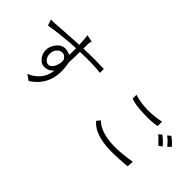

<svg xmlns="http://www.w3.org/2000/svg" viewBox="-10 -1392 2021 2021"><g transform="rotate(45 1000.0 -382.0)"><path d="M564.5 -754.9 485.4 -770.5Q488.3 -748 491.2 -711.9Q492.2 -690.4 495.1 -645.5L496.1 -638.7L276.4 -625Q192.4 -619.1 161.1 -617.2Q113.3 -614.3 95.7 -616.2L119.1 -548.8Q212.9 -565.4 315.4 -575.2Q403.3 -585 497.1 -588.9Q497.1 -558.6 497.1 -530.3Q496.1 -504.9 495.1 -488.3L484.4 -493.2Q467.8 -499 457 -502Q438.5 -506.8 420.9 -507.8Q362.3 -507.8 320.3 -452.1Q284.2 -402.3 284.2 -349.6Q284.2 -295.9 319.3 -253.9Q353.5 -212.9 394.5 -212.9Q433.6 -212.9 462.9 -228.5Q485.4 -241.2 502 -261.7Q491.2 -159.2 418.9 -93.8Q375 -53.7 324.2 -37.1L386.7 7.8Q506.8 -66.4 544.9 -193.4Q576.2 -298.8 547.9 -429.7Q549.8 -469.7 551.8 -513.7Q552.7 -549.8 552.7 -590.8Q647.5 -594.7 729.5 -592.8Q805.7 -590.8 857.4 -583V-641.6Q780.3 -644.5 700.2 -644.5Q627 -644.5 553.7 -640.6Q553.7 -692.4 554.7 -715.8Q557.6 -747.1 564.5 -754.9ZM492.2 -406.2V-368.2Q481.4 -308.6 454.1 -280.3Q430.7 -254.9 402.3 -260.7Q375 -266.6 357.4 -294.9Q338.9 -325.2 342.8 -364.3Q343.8 -392.6 360.4 -417Q377 -440.4 401.4 -450.2Q426.8 -460 450.2 -451.2Q476.6 -440.4 492.2 -406.2Z M1293 -692.4V-636.7Q1348.6 -609.4 1491.2 -605.5Q1625 -601.6 1683.6 -618.2V-682.6Q1553.7 -654.3 1432.6 -665Q1362.3 -671.9 1293 -692.4ZM1219.7 -237.3 1186.5 -199.2Q1257.8 -105.5 1447.3 -85.9Q1550.8 -76.2 1721.7 -90.8L1758.8 -93.8L1764.6 -167Q1515.6 -122.1 1365.2 -160.2Q1268.6 -183.6 1219.7 -237.3ZM1856.4 -645.5 1824.2 -617.2Q1839.8 -607.4 1868.2 -580.1Q1890.6 -557.6 1910.2 -534.2L1943.4 -567.4Q1925.8 -589.8 1896.5 -616.2Q1869.1 -639.6 1856.4 -645.5ZM1781.2 -588.9 1749 -559.6Q1761.7 -549.8 1776.4 -536.1Q1785.2 -527.3 1800.8 -509.8Q1812.5 -497.1 1818.4 -492.2Q1827.1 -482.4 1835 -475.6L1873 -502.9Q1855.5 -524.4 1825.2 -552.7Q1798.8 -577.1 1781.2 -588.9Z"/></g></svg>

Font: DotumChe
Style: Regular
Weight: 400
Monospace: yes
Version: Version 2.21